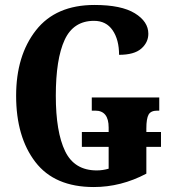

<svg xmlns="http://www.w3.org/2000/svg" viewBox="-20 -744 697 774"><path d="M358 10Q468 10 570 -44V-152H629V-212H570V-226Q570 -266 579 -282Q588 -298 614 -298H622V-351H350V-298H364Q418 -298 418 -230V-212H310V-152H418V-64Q394 -57 370 -57Q280 -57 242.5 -134.5Q205 -212 205 -358Q205 -506 240.5 -583Q276 -660 359 -660Q408 -660 434 -622Q460 -584 460 -523Q521 -523 549.5 -548Q578 -573 578 -608Q578 -657 523.5 -690.5Q469 -724 361 -724Q205 -724 125 -622Q45 -520 45 -358Q45 -192 122.5 -91Q200 10 358 10Z"/></svg>

Font: Noto Serif ExtraCondensed Extra
Style: Regular
Weight: 800
Width: 3
Designer: Monotype Design Team
Foundry: Monotype Imaging Inc.
Version: Version 1.002